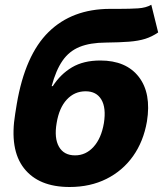

<svg xmlns="http://www.w3.org/2000/svg" viewBox="-20 -764 675 795"><path d="M606.5 -744.3 634.9 -629.6Q609.4 -612.2 581.5 -603.3Q553.6 -594.5 514.9 -591.4Q476.2 -588.4 418.3 -587.7Q353 -587.4 309.7 -569.8Q266.3 -552.2 239 -512.8Q211.6 -473.4 193.9 -407.3H198.5Q230.5 -457 278.2 -485.3Q326 -513.5 395.2 -513.5Q502.1 -513.5 554.7 -445.7Q607.2 -377.8 588.4 -261Q574.2 -178.6 531.1 -117.7Q487.9 -56.8 420.8 -23.3Q353.7 10.3 268.1 10.3Q139.9 10.3 79.2 -67.5Q18.5 -145.2 43 -293.3L49.4 -333.1Q83.8 -535.9 181.1 -631.4Q278.4 -726.9 435.4 -727.3Q445.3 -727.3 454.9 -727.3Q464.5 -727.3 473.4 -727.3Q518.1 -727.3 551.3 -729.4Q584.5 -731.5 606.5 -744.3ZM290.8 -120.7Q335.6 -120.7 367.5 -156.1Q399.5 -191.4 410.2 -254.3Q420.1 -317.5 399.7 -351.7Q379.3 -386 334.5 -386Q288.4 -386 256.6 -351.7Q224.8 -317.5 214.5 -254.3Q203.8 -191.8 224.3 -156.2Q244.7 -120.7 290.8 -120.7Z"/></svg>

Font: Inter UI Extra Bold
Style: Italic
Weight: 800
Italic angle: 9.39999°
Designer: Rasmus Andersson
Foundry: rsms
Version: 3.2;8d6f07862